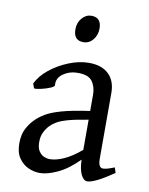

<svg xmlns="http://www.w3.org/2000/svg" viewBox="-78 -720 616 793"><g transform="rotate(10 229.5 -323.5)"><path d="M143.1 14.6Q119.6 14.6 95.7 4.2Q71.8 -6.3 55.4 -29.8Q39.1 -53.2 39.1 -90.8Q39.1 -128.4 52 -153.1Q64.9 -177.7 83 -195.8Q98.6 -211.4 121.3 -225.1Q144 -238.8 186.5 -251Q229 -263.2 304.2 -273.9V-342.8Q304.2 -376 287.1 -398.7Q270 -421.4 222.2 -419.9Q190.9 -419.4 165.3 -401.1Q139.6 -382.8 142.6 -353.5Q143.6 -347.7 126 -340.3Q108.4 -333 88.1 -328.4Q67.9 -323.7 59.6 -325.7L52.7 -344.7Q67.9 -377.4 102.5 -405.5Q137.2 -433.6 180.9 -451.2Q224.6 -468.8 265.6 -468.8Q319.3 -468.8 348.4 -440.7Q377.4 -412.6 377.4 -362.3V-86.9Q377.4 -48.8 397 -48.8Q403.8 -48.8 414.6 -51.5Q425.3 -54.2 444.8 -62L452.1 -40Q410.6 -11.7 383.5 1.5Q356.4 14.6 342.8 14.6Q326.7 14.6 315.9 -8.1Q305.2 -30.8 304.2 -69.8Q260.3 -25.4 217.3 -5.4Q174.3 14.6 143.1 14.6ZM171.9 -48.8Q200.7 -48.8 233.9 -64Q267.1 -79.1 304.2 -110.8V-237.3Q249.5 -228.5 219.5 -220Q189.5 -211.4 173.8 -202.1Q158.2 -192.9 147.5 -181.6Q135.3 -168.5 127.2 -151.6Q119.1 -134.8 119.1 -111.8Q119.1 -85.9 128.7 -72.3Q138.2 -58.6 150.9 -53.7Q163.6 -48.8 171.9 -48.8ZM226.6 -548.8Q185.5 -548.8 185.5 -595.7Q185.5 -623.5 202.1 -642.8Q218.8 -662.1 241.7 -662.1Q283.2 -662.1 283.2 -615.7Q283.2 -588.4 267.1 -568.6Q251 -548.8 226.6 -548.8Z"/></g></svg>

Font: David Libre
Style: Regular
Weight: 400
Designer: Ismar David, J. Victor Gaultney, Annie Olsen and Meir Sadan
Foundry: Monotype Imaging Inc. & SIL International
Version: Version 1.100; ttfautohint (v1.8.4.7-5d5b)